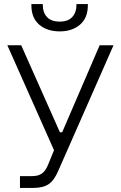

<svg xmlns="http://www.w3.org/2000/svg" viewBox="-20 -922 593 942"><path d="M78 -58H139Q168 -58 186 -71Q204 -84 216 -114L245 -185L16 -700H84L274 -273H285L469 -700H537L265 -82Q245 -36 218 -18Q191 0 143 0H78ZM273 -768Q211 -768 172.5 -801Q134 -834 134 -896V-902H190V-896Q190 -861 210.5 -838.5Q231 -816 273 -816Q314 -816 334.5 -838.5Q355 -861 355 -896V-902H411V-896Q411 -834 372.5 -801Q334 -768 273 -768Z"/></svg>

Font: Space Grotesk Light
Style: Regular
Weight: 300
Designer: Florian Karsten
Foundry: Florian Karsten
Version: Version 2.000